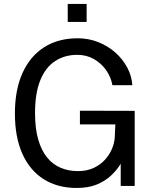

<svg xmlns="http://www.w3.org/2000/svg" viewBox="-20 -923 773 953"><path d="M360.9 10Q265.8 10 196.8 -33.6Q127.8 -77.3 90.9 -159.9Q54 -242.5 54 -359.7Q54 -477.4 91.9 -561Q129.7 -644.6 199.6 -688.8Q269.5 -733 365 -733Q419.6 -733 467.6 -714Q515.6 -694.9 552.6 -662.1Q589.6 -629.2 611.7 -587.5Q633.9 -545.7 636.9 -500.2H538Q530.9 -540.2 507 -574.5Q483 -608.8 446.2 -629.8Q409.4 -650.8 363.3 -650.8Q301.2 -650.8 253.9 -620Q206.5 -589.3 180.2 -525.3Q153.9 -461.4 153.9 -361.7Q153.9 -284.4 170 -229.5Q186 -174.7 214.7 -140.2Q243.3 -105.8 282.1 -89.7Q320.9 -73.7 366.2 -73.7Q411.3 -73.7 445.1 -89.5Q478.8 -105.4 501.5 -130.7Q524.2 -156 536.2 -185.3Q548.2 -214.5 549.6 -241.4L552.5 -305.5H376.7V-373.5L648.6 -372.8V0H579.2V-110.2Q560.2 -78.9 531 -51.5Q501.8 -24.1 460 -7Q418.2 10 360.9 10ZM316.2 -814V-903.4H410V-814Z"/></svg>

Font: Public Sans Thin
Style: Regular
Weight: 100
Designer: The Public Sans project authors (U.S. Web Design System). Libre Franklin designed by Pablo Impallari and Rodrigo Fuenzal
Version: Version 1.008